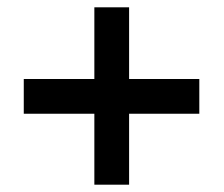

<svg xmlns="http://www.w3.org/2000/svg" viewBox="-20 -616 612 525"><path d="M333 -400H525V-305H333V-111H238V-305H45V-400H238V-596H333Z"/></svg>

Font: Noto Sans Kawi SemiBold
Style: Regular
Weight: 600
Designer: Fadhl Haqq
Version: Version 1.000